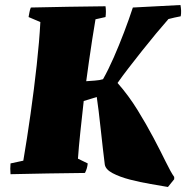

<svg xmlns="http://www.w3.org/2000/svg" viewBox="-20 -690 743 766"><path d="M650 56Q622 51 580.5 44Q539 37 498.5 26.5Q458 16 429.5 1Q401 -14 398 -34Q395 -60 390.5 -96.5Q386 -133 382 -173Q378 -213 373.5 -247.5Q369 -282 366 -303Q341 -295 314 -287Q307 -225 300.5 -163Q294 -101 291 -57L330 -38Q329 -28 326.5 -19Q324 -10 319 0Q245 1 170.5 2Q96 3 22 5Q21 -6 21 -17Q21 -28 22 -38L73 -49Q88 -137 102 -236Q116 -335 126.5 -430.5Q137 -526 141 -602L94 -622Q96 -632 97.5 -641Q99 -650 103 -660Q178 -662 252.5 -663Q327 -664 401 -665Q404 -644 401 -622Q391 -620 381 -617.5Q371 -615 361 -613Q355 -577 348 -533Q341 -489 335 -445.5Q329 -402 324 -366Q338 -367 358.5 -368.5Q379 -370 391 -374Q412 -411 433.5 -460Q455 -509 475 -561.5Q495 -614 510 -660Q558 -662 605.5 -665Q653 -668 700 -670Q702 -659 702.5 -647.5Q703 -636 701 -625Q689 -623 676.5 -620Q664 -617 652 -614Q630 -589 602.5 -556Q575 -523 546.5 -487Q518 -451 492.5 -418Q467 -385 449 -359Q493 -309 528.5 -251.5Q564 -194 592.5 -140Q621 -86 641.5 -44Q662 -2 675 16V25Z"/></svg>

Font: Labrada Black
Style: Italic
Weight: 900
Italic angle: -7°
Designer: Mercedes Jáuregui
Foundry: Omnibus-Type Team
Version: Version 1.000; ttfautohint (v1.8.4.7-5d5b)